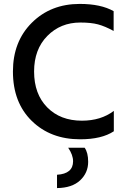

<svg xmlns="http://www.w3.org/2000/svg" viewBox="-20 -703 645 980"><path d="M561 -33Q499 8 389 8Q238 8 142 -86Q46 -180 46 -338Q46 -491 142.5 -587Q239 -683 387 -683Q495 -683 560 -646V-545Q516 -569 480.5 -578.5Q445 -588 390 -588Q289 -588 221.5 -519.5Q154 -451 154 -338Q154 -223 221 -155Q288 -87 398 -87Q495 -87 561 -137ZM430 123Q430 179 389 217.5Q348 256 271 257V189Q353 184 353 120Q353 88 328 51H412Q430 76 430 123Z"/></svg>

Font: Hind Siliguri Medium
Style: Regular
Weight: 500
Designer: Jyotish Sonowal
Foundry: Indian Type Foundry
Version: Version 1.001;PS 1.0;hotconv 1.0.86;makeotf.lib2.5.63406; tt